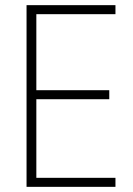

<svg xmlns="http://www.w3.org/2000/svg" viewBox="-20 -725 515 745"><path d="M83 0V-705H428V-670H121V-375H404V-340H121V-35H428V0Z"/></svg>

Font: Nunito Sans 12pt ExtraLight Condensed
Style: Regular
Weight: 200
Width: 3
Version: Version 3.101;gftools[0.9.27]